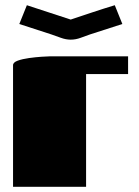

<svg xmlns="http://www.w3.org/2000/svg" viewBox="-20 -716 531 736"><path d="M310 0H30V-466Q30 -477 48 -483.5Q66 -490 91.5 -493.5Q117 -497 139.5 -498.5Q162 -500 170 -500H471V-432H310ZM83 -696 251 -641Q293 -655 335 -669Q377 -683 420 -696L449 -624L325 -584Q308 -578 289 -571Q270 -564 251 -564Q233 -564 213.5 -571Q194 -578 177 -584L54 -624Z"/></svg>

Font: Gajraj One
Style: Regular
Weight: 400
Designer: Saurabh Sharma
Foundry: Saurabh Sharma
Version: Version 1.000